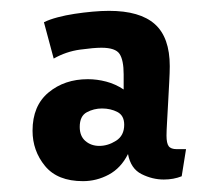

<svg xmlns="http://www.w3.org/2000/svg" viewBox="-20 -732 404 354"><path d="M133 -398Q86 -398 63 -426Q40 -454 40 -491Q40 -537 69.5 -561.5Q99 -586 142 -586Q159 -586 176 -581.5Q193 -577 208 -567V-595Q208 -621 200.5 -632.5Q193 -644 167 -644Q153 -644 127.5 -640.5Q102 -637 79 -624L61 -691Q71 -696 86 -700Q101 -704 117.5 -706.5Q134 -709 150.5 -710.5Q167 -712 181 -712Q238 -712 265.5 -687.5Q293 -663 293 -610Q293 -599 292 -580.5Q291 -562 290 -543Q289 -524 288 -507Q287 -490 287 -482Q287 -468 291 -462.5Q295 -457 306 -457H323L315 -407Q300 -401 282 -401Q261 -401 241 -411Q221 -421 216 -448Q203 -422 180.5 -410Q158 -398 133 -398ZM163 -463Q179 -463 194 -472.5Q209 -482 209 -502Q209 -519 196.5 -525.5Q184 -532 168 -532Q153 -532 140 -525Q127 -518 127 -498Q127 -481 137.5 -472Q148 -463 163 -463Z"/></svg>

Font: Cantora One
Style: Regular
Weight: 400
Designer: Pablo Impallari, Rodrigo Fuenzalida
Foundry: Pablo Impallari
Version: Version 1.002; ttfautohint (v0.8) -G 200 -r 50